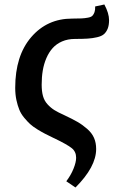

<svg xmlns="http://www.w3.org/2000/svg" viewBox="-20 -603 531 857"><path d="M314.9 -429.2Q282.7 -429.2 257.3 -418.2Q231.9 -407.2 215.1 -388.4Q198.2 -369.6 187 -343.5Q175.8 -317.4 170.9 -288.1Q166 -258.8 166 -225.1Q166 -195.3 171.9 -174.3Q177.7 -153.3 191.9 -137.7Q206.1 -122.1 222.4 -111.8Q238.8 -101.6 267.1 -88.9Q303.7 -71.8 326.4 -58.6Q349.1 -45.4 369.6 -27.3Q390.1 -9.3 399.7 12.5Q409.2 34.2 409.2 62Q409.2 141.6 316.9 233.9L275.9 206.1Q296.4 179.2 308.1 150.1Q319.8 121.1 319.8 101.1Q319.8 73.7 299.8 57.9Q279.8 42 224.1 15.1Q219.7 13.2 217.8 12.2Q194.8 1 180.9 -6.1Q167 -13.2 146.7 -25.6Q126.5 -38.1 114.3 -49.3Q102.1 -60.5 87.9 -77.6Q73.7 -94.7 66.2 -113.3Q58.6 -131.8 53.2 -156.7Q47.9 -181.6 47.9 -210.9Q47.9 -354 119.1 -437Q190.4 -520 301.8 -520Q329.6 -520 344 -520.8Q358.4 -521.5 372.8 -524.2Q387.2 -526.9 392.8 -533Q398.4 -539.1 401.9 -548.8Q405.3 -558.6 404.8 -574.2L445.8 -583Q466.8 -543.5 466.8 -513.2Q466.8 -490.2 460.7 -475.1Q454.6 -460 444.1 -450.7Q433.6 -441.4 413.3 -436.8Q393.1 -432.1 371.6 -430.7Q350.1 -429.2 314.9 -429.2Z"/></svg>

Font: Literata Book SemiBold
Style: Italic
Weight: 600
Italic angle: -3°
Designer: Latin by Veronika Burian and Jose Scaglione. Greek by Irene Vlachou. Cyrillic by Vera Evstafieva
Foundry: TypeTogether
Version: Version 1.003;PS 001.003;hotconv 1.0.88;makeotf.lib2.5.64775